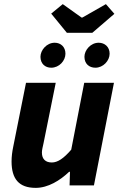

<svg xmlns="http://www.w3.org/2000/svg" viewBox="-20 -898 586 930"><path d="M153 12C213 12 271 -24 315 -66H319L317 0H435L532 -497H388L325 -173C288 -130 259 -111 231 -111C201 -111 183 -127 183 -159C183 -172 187 -186 191 -205L250 -497H106L44 -187C39 -163 36 -139 36 -116C36 -32 71 12 153 12ZM228 -570C267 -570 297 -604 297 -638C297 -671 274 -691 245 -691C206 -691 176 -655 176 -623C176 -589 199 -570 228 -570ZM442 -570C480 -570 511 -604 511 -638C511 -671 487 -691 458 -691C419 -691 389 -655 389 -623C389 -589 412 -570 442 -570ZM304 -739H427L534 -831L493 -878L379 -813H375L284 -878L228 -832Z"/></svg>

Font: Source Sans Pro
Style: Bold Italic
Weight: 700
Italic angle: -11°
Designer: Paul D. Hunt
Foundry: Adobe Systems Incorporated
Version: Version 3.006;hotconv 1.0.111;makeotfexe 2.5.65597